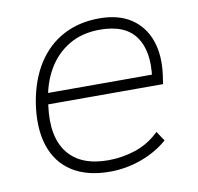

<svg xmlns="http://www.w3.org/2000/svg" viewBox="-64 -574 669 648"><g transform="rotate(-10 270.5 -250.0)"><path d="M263 8Q185 8 134 -24.5Q83 -57 63 -118Q43 -179 56 -264Q69 -342 104 -396.5Q139 -451 193 -479.5Q247 -508 316 -508Q382 -508 425 -479.5Q468 -451 486 -399.5Q504 -348 494 -279L490 -252H81L87 -290H474L457 -277Q470 -369 434 -419.5Q398 -470 312 -470Q250 -470 205 -443Q160 -416 133 -369.5Q106 -323 98 -263L96 -248Q82 -143 125.5 -87Q169 -31 264 -31Q311 -31 357 -46Q403 -61 440 -97L462 -64Q423 -30 370.5 -11Q318 8 263 8Z"/></g></svg>

Font: Mulish ExtraLight ExtraLight
Style: Italic
Weight: 250
Italic angle: -9°
Version: Version 3.603